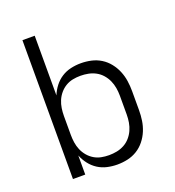

<svg xmlns="http://www.w3.org/2000/svg" viewBox="-135 -841 869 955"><g transform="rotate(-20 300.0 -363.5)"><path d="M324 8Q297 8 270.5 2Q244 -4 221.5 -18.5Q199 -33 182.5 -54.5Q166 -76 156 -101V0H91V-735H156V-419Q166 -444 182.5 -465.5Q199 -487 221.5 -501.5Q244 -516 270.5 -522Q297 -528 324 -528Q352 -528 379 -522Q406 -516 429.5 -501.5Q453 -487 470.5 -465Q488 -443 498.5 -417.5Q509 -392 513 -365Q517 -338 517 -310V-210Q517 -182 513 -155Q509 -128 498.5 -102.5Q488 -77 470.5 -55Q453 -33 429.5 -18.5Q406 -4 379 2Q352 8 324 8ZM301 -50Q322 -50 342.5 -54Q363 -58 381.5 -68Q400 -78 414 -94Q428 -110 436.5 -129Q445 -148 448.5 -168.5Q452 -189 452 -210V-310Q452 -331 448.5 -351.5Q445 -372 436.5 -391Q428 -410 414 -426Q400 -442 381.5 -452Q363 -462 342.5 -466Q322 -470 301 -470Q280 -470 260 -466Q240 -462 222.5 -451.5Q205 -441 191.5 -425Q178 -409 170 -390Q162 -371 159 -350.5Q156 -330 156 -310V-210Q156 -190 159 -169.5Q162 -149 170 -130Q178 -111 191.5 -95Q205 -79 222.5 -68.5Q240 -58 260 -54Q280 -50 301 -50Z"/></g></svg>

Font: Iosevka Aile Light
Style: Regular
Weight: 300
Designer: Belleve Invis
Foundry: Belleve Invis
Version: Version 27.3.5; ttfautohint (v1.8.4)